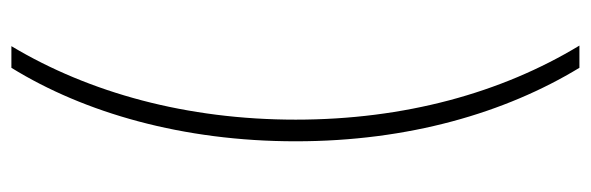

<svg xmlns="http://www.w3.org/2000/svg" viewBox="-370 -502 1037 337"><g transform="rotate(90 148.5 -333.5)"><path d="M61 165H99C178 37 228 -136 228 -334C228 -532 178 -702 99 -832H60C143 -695 190 -525 190 -334C190 -143 143 28 61 165Z"/></g></svg>

Font: Noto Sans Devanagari UI Condensed ExtraLight
Style: Regular
Weight: 200
Width: 3
Designer: Jelle Bosma - Monotype Design Team
Foundry: Monotype Imaging Inc.
Version: Version 2.004